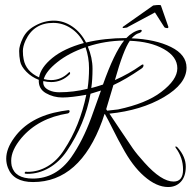

<svg xmlns="http://www.w3.org/2000/svg" viewBox="-20 -672 770 772"><path d="M327 -291Q267 -280 231 -280Q195 -280 164.5 -297.5Q134 -315 136 -351Q107 -362 86 -383.5Q65 -405 61 -425.5Q57 -446 57 -467Q57 -488 72 -519Q87 -550 120 -568Q157 -589 196.5 -589Q236 -589 270.5 -565.5Q305 -542 326 -501Q401 -519 488 -519Q514 -546 543 -552Q550 -553 550 -548Q548 -541 536.5 -538Q525 -535 509 -518Q605 -514 667.5 -483Q730 -452 730 -400Q730 -335 639 -281.5Q548 -228 420 -215Q429 -202 463.5 -150Q498 -98 514.5 -74.5Q531 -51 561 -18Q629 58 678 58Q716 58 716 10Q716 -38 687 -77Q683 -83 687 -83Q691 -83 695 -78Q727 -41 727 -2Q727 37 707.5 58.5Q688 80 656 80Q609 80 559 36Q512 -5 472 -80Q457 -106 435 -150Q413 -194 402 -213H400L391 -186Q301 60 113 60Q34 60 12 3Q5 -15 5 -34Q5 -74 37 -118Q98 -203 227 -225L254 -229Q260 -230 260 -224Q259 -218 253 -216Q134 -197 66 -117Q25 -68 25 -26Q25 -15 27 -5Q40 46 112 46Q205 46 266 -39Q313 -106 347 -199L386 -308L344 -295Q322 -173 249 -65Q219 -21 177.5 3Q136 27 91 27Q88 27 83 26.5Q78 26 79.5 22Q81 18 84.5 18.5Q88 19 91 19Q134 19 172.5 -4Q211 -27 238 -70Q301 -165 327 -291ZM502 -508Q476 -471 442 -350Q500 -376 545 -408Q557 -417 557 -409Q557 -401 547 -395Q486 -353 436 -330Q424 -288 407 -233L411 -227Q454 -232 455 -232Q568 -256 628 -302Q693 -351 693 -397.5Q693 -444 639 -474.5Q585 -505 502 -508ZM194 -580Q116 -580 83 -510Q72 -486 72 -467Q72 -448 75 -434Q84 -385 137 -361Q144 -401 190.5 -439Q237 -477 317 -499Q298 -537 265 -558.5Q232 -580 194 -580ZM332 -315Q338 -354 338 -397.5Q338 -441 324 -482Q257 -459 211 -422.5Q165 -386 156 -354Q171 -350 185 -350Q226 -350 256 -380Q261 -385 262 -378L261 -374Q229 -342 186 -342Q171 -342 154 -346Q151 -321 178 -309Q195 -301 218 -301Q276 -301 332 -315ZM333 -485Q352 -440 352 -395.5Q352 -351 347 -318Q367 -323 394 -332Q439 -459 479 -509Q402 -508 333 -485ZM627 -650 657 -564Q657 -560 655 -559Q642 -559 640 -564L603 -622L495 -564Q491 -560 481 -560Q473 -558 473 -562L474 -564L596 -650Q611 -652 618.5 -652Q626 -652 627 -650Z"/></svg>

Font: Lovers Quarrel
Style: Regular
Weight: 400
Designer: Robert E. Leuschke
Foundry: Robert E. Leuschke
Version: Version 1.001